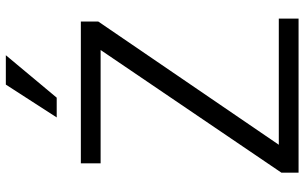

<svg xmlns="http://www.w3.org/2000/svg" viewBox="-209 -814 1023 645"><g transform="rotate(-90 302.5 -491.5)"><path d="M44.9 0ZM44.9 -57.6 457 -665H76.2V-731.4H552.7V-672.9L138.7 -66.4H562.5V0H44.9ZM230.5 -812.5 340.8 -983.4H439.5L296.9 -812.5Z"/></g></svg>

Font: Batunionen A1
Style: Regular
Weight: 400
Designer: HanYang I&C Co.,Ltd.
Foundry: HanYang I&C Co.,Ltd.
Version: Version 2.50; ttfautohint (v1.6)